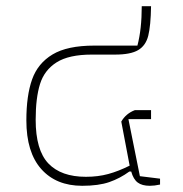

<svg xmlns="http://www.w3.org/2000/svg" viewBox="-20 -595 591 619"><path d="M65 -207Q65 -287 83.5 -339Q102 -391 149.5 -419.5Q197 -448 284 -448H423Q437 -501 437 -575H467Q466 -512 458 -480Q450 -448 425.5 -433.5Q401 -419 351 -419H276Q202 -419 162.5 -394Q123 -369 109 -324Q95 -279 95 -209Q95 -111 136 -68Q177 -25 257 -25Q296 -25 329 -34Q362 -43 398 -61L371 -203Q386 -229 415 -240H467V-211H394L431 -27L496 -19V0Q478 4 463 4Q438 4 424 -6.5Q410 -17 403 -42H397Q367 -20 332.5 -8Q298 4 245 4Q161 4 113 -50Q65 -104 65 -207Z"/></svg>

Font: Athiti ExtraLight
Style: Regular
Weight: 275
Designer: CadsonDemak Team
Foundry: CadsonDemak
Version: Version 1.033